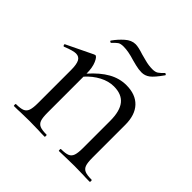

<svg xmlns="http://www.w3.org/2000/svg" viewBox="-147 -681 812 812"><g transform="rotate(45 258.5 -275.5)"><path d="M496 0Q472 0 458 -1L404 -2L351 -1Q337 0 313 0Q311 0 311 -6Q311 -12 313 -12Q340 -12 353 -17.5Q366 -23 371 -37.5Q376 -52 376 -81V-243Q376 -302 353.5 -330Q331 -358 284 -358Q253 -358 221.5 -341.5Q190 -325 164 -296V-81Q164 -51 169 -37Q174 -23 187 -17.5Q200 -12 227 -12Q229 -12 229 -6Q229 0 227 0Q203 0 189 -1L135 -2L82 -1Q68 0 44 0Q42 0 42 -6Q42 -12 44 -12Q71 -12 84 -17.5Q97 -23 102 -37.5Q107 -52 107 -81V-278Q107 -312 99 -327.5Q91 -343 72 -343Q56 -343 18 -328L16 -327Q12 -327 10.5 -332Q9 -337 13 -338L129 -394Q135 -396 135 -396Q144 -396 154 -373Q164 -350 164 -314Q202 -357 239.5 -378Q277 -399 318 -399Q373 -399 403 -367.5Q433 -336 433 -277V-81Q433 -51 438 -37Q443 -23 456 -17.5Q469 -12 496 -12Q499 -12 499 -6Q499 0 496 0ZM397 -551H398Q401 -551 403.5 -548.5Q406 -546 404 -544Q378 -507 361.5 -494.5Q345 -482 325 -482Q307 -482 287.5 -487Q268 -492 264 -493Q223 -506 194 -506Q176 -506 167.5 -500Q159 -494 145 -479H144Q141 -479 138.5 -481.5Q136 -484 138 -486Q155 -510 177 -529.5Q199 -549 223 -549Q240 -549 273 -538Q278 -537 301.5 -530.5Q325 -524 348 -524Q365 -524 374.5 -530.5Q384 -537 397 -551Z"/></g></svg>

Font: Cormorant Garamond
Style: Regular
Weight: 400
Designer: Christian Thalmann (Catharsis Fonts)
Version: Version 3.000